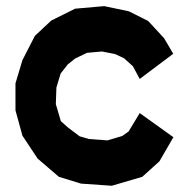

<svg xmlns="http://www.w3.org/2000/svg" viewBox="-20 -592 595 618"><path d="M429.7 -228 538.1 -150.4 493.2 -72.8 438 -22.9 339.8 5.9 240.7 -1 169.4 -22.9 101.1 -81.5 52.2 -155.3 29.8 -236.8V-323.7L52.2 -398.4L92.3 -476.6L145 -525.9L221.7 -564L315.4 -572.3L394.5 -555.7L457 -524.4L508.3 -468.8L537.6 -418.9L429.7 -337.9L407.7 -378.9L379.4 -404.3L350.6 -418L308.1 -426.3L259.8 -421.9L222.2 -403.8L198.2 -384.8L175.3 -355.5L161.6 -310.5L159.7 -256.8L175.8 -202.1L199.2 -181.2L236.3 -153.3L266.6 -144.5L325.7 -140.1L373.5 -154.3L394 -168.9Z"/></svg>

Font: Gap Sans
Style: Black
Weight: 400
Designer: Alexandre Liziard and Etienne Ozeray
Foundry: Interstices.io
Version: Version 1.6.1 - December 3. 2014